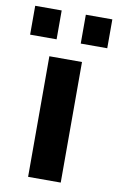

<svg xmlns="http://www.w3.org/2000/svg" viewBox="-109 -739 482 784"><g transform="rotate(10 132.0 -346.5)"><path d="M292 -573.2H182.1V-692.9H292ZM82 -573.2H-27.8V-692.9H82ZM200.2 0H64.9V-500H200.2Z"/></g></svg>

Font: Perun
Style: Bold
Weight: 700
Foundry: Copyright (c) Stefan Peev, Context Ltd, 2016
Version: Version 1.0000